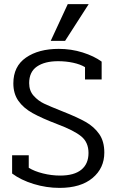

<svg xmlns="http://www.w3.org/2000/svg" viewBox="-20 -900 567 935"><path d="M310 -880H412L297 -701H227ZM39 -55V-144H120V-83Q147 -66 189 -55.5Q231 -45 273 -45Q341 -45 376 -73.5Q411 -102 411 -155Q411 -207 375.5 -236Q340 -265 260 -295Q184 -324 139 -349Q94 -374 69.5 -409Q45 -444 45 -494Q45 -577 106.5 -619.5Q168 -662 266 -662Q327 -662 382.5 -644.5Q438 -627 475 -600V-513H394V-573Q371 -587 336 -594.5Q301 -602 263 -602Q198 -602 160 -576Q122 -550 122 -495Q122 -458 144 -433.5Q166 -409 194.5 -395.5Q223 -382 286 -357Q357 -329 397.5 -306Q438 -283 463 -247.5Q488 -212 488 -157Q488 -81 430.5 -33Q373 15 270 15Q206 15 144 -4Q82 -23 39 -55Z"/></svg>

Font: Pridi Light
Style: Regular
Weight: 300
Designer: Katatrad Team
Foundry: CadsonDemak
Version: Version 1.003